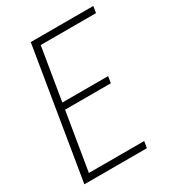

<svg xmlns="http://www.w3.org/2000/svg" viewBox="-178 -838 855 941"><g transform="rotate(-30 250.0 -367.5)"><path d="M21 0 142 -735H496L490 -698H177L128 -401H387L381 -364H122L68 -37H381L375 0Z"/></g></svg>

Font: Iosevka SS18 Extralight
Style: Italic
Weight: 200
Italic angle: -9°
Monospace: yes
Designer: Belleve Invis
Foundry: Belleve Invis
Version: Version 25.1.1; ttfautohint (v1.8.4)